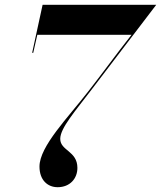

<svg xmlns="http://www.w3.org/2000/svg" viewBox="-20 -770 671 800"><path d="M144.5 -76C144.5 -19.5 178.5 10 220 10C271.5 10 302.5 -26 302.5 -70.5C302.5 -141.5 231 -141.5 231 -191.5C231 -236.5 294 -307.5 363 -398.5C458 -523 631 -750 631 -750H157.5L114 -550H118.5L135.5 -625H528C466 -546.5 399.5 -455 348 -389.5C265 -282 144.5 -160.5 144.5 -76Z"/></svg>

Font: Bodoni* 36pt Medium
Style: Italic
Weight: 500
Italic angle: -13°
Version: Version 2.3